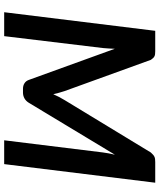

<svg xmlns="http://www.w3.org/2000/svg" viewBox="58 -821 763 919"><g transform="rotate(90 439.5 -361.5)"><path d="M416 -289 266.5 -702C263.5 -706.3 260.7 -709.9 258 -712.8C255.3 -715.6 252.5 -717.8 249.5 -719.2C246.5 -720.8 243.1 -721.8 239.2 -722.2C235.4 -722.8 230.7 -723 225 -723H127.5L38.5 0H153L210 -473C210.7 -481 211.3 -489.8 212 -499.5C212.7 -509.2 213.2 -519.2 213.5 -529.5L362.5 -118C365.8 -108.7 371.2 -101.7 378.8 -97C386.2 -92.3 395 -90 405 -90H423C433 -90 442.2 -92.3 450.8 -97C459.2 -101.7 466.3 -108.7 472 -118L720.5 -530C717.8 -519.3 715.6 -508.9 713.8 -498.8C711.9 -488.6 710.5 -479.3 709.5 -471L651.5 0H765.5L854.5 -723H756C750.3 -723 745.5 -722.8 741.5 -722.2C737.5 -721.8 733.8 -720.8 730.5 -719.2C727.2 -717.8 723.9 -715.6 720.8 -712.8C717.6 -709.9 714 -706.3 710 -702L459 -289C453.7 -280.3 448.7 -271.5 444 -262.5C439.3 -253.5 435 -244.3 431 -235C428.7 -244.3 426.3 -253.5 424 -262.5C421.7 -271.5 419 -280.3 416 -289Z"/></g></svg>

Font: Lato
Style: Bold Italic
Weight: 700
Italic angle: -7°
Designer: Lukasz Dziedzic
Foundry: tyPoland Lukasz Dziedzic
Version: Version 2.007; 2014-02-27